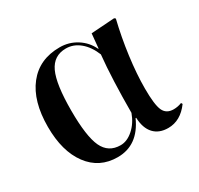

<svg xmlns="http://www.w3.org/2000/svg" viewBox="-121 -677 870 839"><g transform="rotate(-30 314.0 -257.5)"><path d="M250 14Q158 14 104.5 -58Q51 -130 51 -253Q51 -383 108.5 -456Q166 -529 269 -529Q316 -529 354.5 -504.5Q393 -480 412 -439H414L421 -512L539 -520L545 -515Q525 -433 513.5 -346Q502 -259 502 -186Q502 -105 515.5 -75Q529 -45 566 -45Q587 -45 607 -53L611 -46Q567 14 505 14Q459 14 433 -14Q407 -42 405 -95H402Q353 14 250 14ZM287 -25Q320 -25 351 -52.5Q382 -80 398 -124Q398 -205 401 -279.5Q404 -354 410 -412Q391 -459 359.5 -485Q328 -511 290 -511Q228 -511 201.5 -454Q175 -397 175 -264Q175 -134 200.5 -79.5Q226 -25 287 -25Z"/></g></svg>

Font: Literata 72pt Medium
Style: Regular
Weight: 500
Designer: Latin by Veronika Burian and Jose Scaglione. Greek by Irene Vlachou. Cyrillic by Vera Evstafieva.
Foundry: TypeTogether
Version: Version 3.002